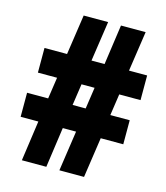

<svg xmlns="http://www.w3.org/2000/svg" viewBox="-108 -797 760 880"><g transform="rotate(15 272.5 -357.0)"><path d="M431 -407 416 -305H508V-191H401L373 0H256L284 -191H221L194 0H78L105 -191H21V-305H121L136 -407H45V-524H152L180 -714H296L268 -524H330L357 -714H474L446 -524H532V-407ZM237 -305H299L314 -407H252Z"/></g></svg>

Font: Noto Sans Khmer ExtraCondensed Black
Style: Regular
Weight: 900
Width: 2
Designer: Danh Hong and the Monotype Design Team
Foundry: Monotype Imaging Inc.
Version: Version 2.004